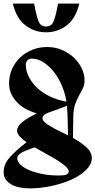

<svg xmlns="http://www.w3.org/2000/svg" viewBox="-32 -852 526 1058"><path d="M474 19Q474 53 443.5 83.5Q413 114 364 136.5Q315 159 253.5 172.5Q192 186 131 186Q103 186 77 181Q51 176 31.5 165Q12 154 0 137.5Q-12 121 -12 97Q-12 52 23 13.5Q58 -25 114 -68Q91 -84 76.5 -100.5Q62 -117 62 -132Q62 -155 90 -178.5Q118 -202 171 -227Q149 -233 122 -245.5Q95 -258 72 -278.5Q49 -299 33.5 -327.5Q18 -356 18 -393Q18 -436 35 -473Q52 -510 80.5 -536.5Q109 -563 147 -578Q185 -593 228 -593Q272 -593 310 -576.5Q348 -560 375.5 -534Q403 -508 418.5 -475Q434 -442 434 -410Q434 -384 424.5 -365Q415 -346 403.5 -325.5Q392 -305 382.5 -279Q373 -253 372 -214L370 -92Q412 -69 443 -41.5Q474 -14 474 19ZM110 -495Q110 -464 125.5 -431.5Q141 -399 169.5 -371Q198 -343 240 -322Q282 -301 334 -292Q328 -333 311 -375Q294 -417 268.5 -451Q243 -485 210.5 -507Q178 -529 143 -529Q126 -529 118 -518.5Q110 -508 110 -495ZM202 -200Q202 -190 214 -179Q226 -168 246 -156Q266 -144 291.5 -131.5Q317 -119 343 -106Q342 -139 341 -184.5Q340 -230 337 -269Q284 -248 243 -234.5Q202 -221 202 -200ZM63 20Q63 38 81 55.5Q99 73 130 86Q161 99 202 107Q243 115 289 115Q329 115 338 108Q347 101 347 93Q347 80 329 64Q311 48 283.5 31Q256 14 223 -4Q190 -22 159 -40Q105 -22 84 -9Q63 4 63 20ZM222 -706Q252 -706 263.5 -734.5Q275 -763 288 -832H405Q386 -751 336 -712.5Q286 -674 222 -674Q158 -674 108 -712.5Q58 -751 39 -832H156Q169 -763 180.5 -734.5Q192 -706 222 -706Z"/></svg>

Font: Trickster
Style: Regular
Weight: 400
Designer: Jean-Baptiste Morizot
Foundry: Jean-Baptiste Morizot
Version: Version 2.000;PS 2.0;hotconv 1.0.88;makeotf.lib2.5.647800